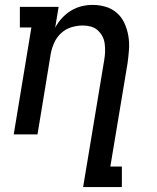

<svg xmlns="http://www.w3.org/2000/svg" viewBox="-20 -548 640 783"><path d="M319 215 405 -303Q408 -320 408.5 -336.5Q409 -353 407 -369.5Q405 -386 397.5 -400Q390 -414 378.5 -424.5Q367 -435 351 -439.5Q335 -444 318 -444Q295 -444 271.5 -437Q248 -430 229.5 -413Q211 -396 201 -373.5Q191 -351 187 -329L133 0H36L108 -436H61V-520H219L205 -435Q216 -456 232.5 -474Q249 -492 269.5 -504.5Q290 -517 312.5 -522.5Q335 -528 358 -528Q386 -528 412 -520Q438 -512 457.5 -494.5Q477 -477 488 -452.5Q499 -428 503.5 -401Q508 -374 506 -345.5Q504 -317 500 -289L430 131H477V215Z"/></svg>

Font: Iosevka HT Medium Extended
Style: Italic
Weight: 500
Width: 7
Italic angle: -9°
Monospace: yes
Designer: Belleve Invis
Foundry: Belleve Invis
Version: Version 32.3.0; ttfautohint (v1.8.4)